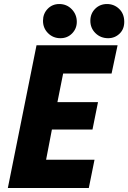

<svg xmlns="http://www.w3.org/2000/svg" viewBox="-20 -948 646 968"><path d="M19.5 0 164.1 -719.7H572.8L542.5 -577.1H298.3L269.5 -433.1H474.1L446.3 -294.9H241.7L212.4 -142.6H456.5L427.7 0ZM525.4 -755.4Q487.3 -755.4 461.4 -780.8Q435.5 -806.2 435.5 -843.3Q435.5 -879.4 459.7 -903.6Q483.9 -927.7 519.5 -927.7Q554.7 -927.7 580.1 -903.8Q605.5 -879.9 606.4 -840.8Q607.4 -802.2 583.3 -778.8Q559.1 -755.4 525.4 -755.4ZM284.7 -755.4Q247.6 -755.4 222.2 -780.8Q196.8 -806.2 196.8 -843.3Q196.8 -878.9 220.2 -903.3Q243.7 -927.7 278.8 -927.7Q316.4 -927.7 341.8 -901.4Q367.2 -875 367.2 -837.9Q367.2 -803.7 343.5 -779.5Q319.8 -755.4 284.7 -755.4Z"/></svg>

Font: Reddit Sans ExtraBold
Style: Italic
Weight: 800
Italic angle: -11.25°
Designer: Stephen Hutchings
Version: Version 1.013